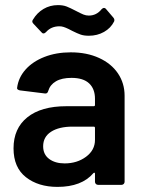

<svg xmlns="http://www.w3.org/2000/svg" viewBox="-20 -724 568 752"><path d="M468 -349V-12Q468 -7 464.5 -3.5Q461 0 456 0H364Q359 0 355.5 -3.5Q352 -7 352 -12V-44Q352 -47 350 -47.5Q348 -48 346 -46Q300 8 205 8Q130 8 81.5 -30Q33 -68 33 -143Q33 -221 87 -264.5Q141 -308 240 -308H347Q352 -308 352 -313V-337Q352 -376 329 -397.5Q306 -419 260 -419Q222 -419 199 -405.5Q176 -392 169 -368Q166 -356 155 -358L58 -370Q53 -371 49.5 -373.5Q46 -376 47 -380Q52 -420 80 -451.5Q108 -483 154 -501Q200 -519 257 -519Q320 -519 368 -497Q416 -475 442 -436.5Q468 -398 468 -349ZM352 -176V-223Q352 -228 347 -228H264Q211 -228 180 -208Q149 -188 149 -151Q149 -119 172.5 -101.5Q196 -84 233 -84Q282 -84 317 -110Q352 -136 352 -176ZM263 -603Q260 -605 248.5 -610.5Q237 -616 229 -618.5Q221 -621 213 -621Q180 -621 160 -598Q155 -593 150 -593Q146 -593 143 -597L111 -631Q103 -639 109 -647Q125 -674 150.5 -689Q176 -704 207 -704Q227 -704 241 -698.5Q255 -693 278 -681Q297 -671 307 -667Q317 -663 328 -663Q358 -663 378 -688Q383 -693 387 -693Q392 -693 395 -689L424 -655Q430 -648 427 -640Q414 -614 387.5 -599Q361 -584 328 -584Q309 -584 296 -588.5Q283 -593 263 -603Z"/></svg>

Font: Barlow SemiBold
Style: Regular
Weight: 600
Designer: Jeremy Tribby
Foundry: Tribby Type
Version: Version 1.422